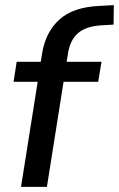

<svg xmlns="http://www.w3.org/2000/svg" viewBox="-20 -729 464 749"><path d="M62 0 127 -410H33L45 -488H139L144 -519Q157 -603 211.5 -652.5Q266 -702 370 -706L424 -709L423 -633L373 -630Q314 -626 283.5 -599Q253 -572 245 -519L240 -488H376L363 -410H228L163 0Z"/></svg>

Font: Nunito Sans SemiBold
Style: Italic
Weight: 600
Italic angle: -9°
Designer: Vernon Adams
Foundry: Vernon Adams
Version: Version 3.006; ttfautohint (v1.8.3)